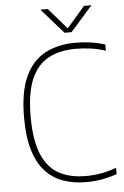

<svg xmlns="http://www.w3.org/2000/svg" viewBox="-62 -988 674 1041"><g transform="rotate(-5 275.0 -467.5)"><path d="M364.5 9Q297 9 241 -10.5Q185 -30 144.2 -73.8Q103.5 -117.5 81.2 -190Q59 -262.5 59 -369Q59 -506.5 97 -590Q135 -673.5 205.5 -711.2Q276 -749 372.5 -749Q415.5 -749 454.8 -743.2Q494 -737.5 532.5 -725.5V-691.5Q491.5 -705 451.5 -710.5Q411.5 -716 370 -716Q283.5 -716 222 -683.2Q160.5 -650.5 127.8 -574.8Q95 -499 95 -371Q95 -238 128.5 -162.2Q162 -86.5 222.5 -55.2Q283 -24 364.5 -24Q407.5 -24 446.8 -30.8Q486 -37.5 532.5 -54V-20Q495 -6.5 453.5 1.2Q412 9 364.5 9ZM318 -808 198 -944H238.5L343.5 -822.5H330.5L435.5 -944H476L356 -808Z"/></g></svg>

Font: Encode Sans Condensed Thin Thin
Style: Regular
Weight: 250
Version: Version 3.002